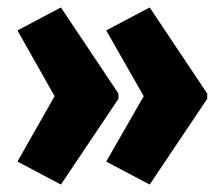

<svg xmlns="http://www.w3.org/2000/svg" viewBox="-20 -539 600 517"><path d="M538 -273V-287L383 -519L266 -457L367 -280L266 -104L383 -42ZM299 -273V-287L144 -519L27 -457L127 -280L27 -104L144 -42Z"/></svg>

Font: Noto Sans Armenian ExtraCondensed Black
Style: Regular
Weight: 900
Width: 2
Designer: Monotype Design Team
Foundry: Monotype Imaging Inc.
Version: Version 2.008